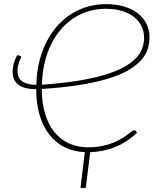

<svg xmlns="http://www.w3.org/2000/svg" viewBox="-20 -730 770 928"><path d="M182.5 -320.5Q280.5 -327.5 355.2 -339.5Q430 -351.5 485 -368Q540 -384.5 576.8 -404.5Q613.5 -424.5 635.8 -447.5Q658 -470.5 667.2 -495.8Q676.5 -521 676.5 -548Q676.5 -576.5 665 -601.8Q653.5 -627 630.2 -646Q607 -665 572.5 -676.2Q538 -687.5 491.5 -687.5Q425.5 -687.5 370 -661.2Q314.5 -635 273.5 -587Q232.5 -539 208.8 -471.2Q185 -403.5 182.5 -320.5ZM75 -461Q82 -459.5 82 -453.5Q82 -451.5 79.2 -446Q76.5 -440.5 73.2 -431.8Q70 -423 67.2 -411.8Q64.5 -400.5 64.5 -387Q64.5 -368.5 71 -355.8Q77.5 -343 89.5 -335.2Q101.5 -327.5 118.2 -323.8Q135 -320 155.5 -320Q158 -407.5 184.2 -479.5Q210.5 -551.5 255.2 -602.8Q300 -654 360.8 -682Q421.5 -710 493.5 -710Q541 -710 579.8 -698.5Q618.5 -687 645.8 -666Q673 -645 687.8 -615.2Q702.5 -585.5 702.5 -549.5Q702.5 -525.5 696 -499.8Q689.5 -474 670 -448.8Q650.5 -423.5 615.2 -399.8Q580 -376 522 -356.2Q464 -336.5 380.8 -322Q297.5 -307.5 182 -300Q182 -233 197.8 -180.5Q213.5 -128 242.8 -92Q272 -56 313.2 -37Q354.5 -18 405.5 -18Q442 -18 471.8 -24Q501.5 -30 524.8 -39.2Q548 -48.5 565.8 -59.2Q583.5 -70 596 -79.2Q608.5 -88.5 616.5 -94.5Q624.5 -100.5 628.5 -100.5Q634 -100.5 636 -97L642.5 -88.5Q622.5 -69.5 598.5 -52.8Q574.5 -36 546.2 -23.5Q518 -11 485.2 -3.5Q452.5 4 416 5.5L394.5 178.5H369L390 5.5Q334.5 3 291 -19.2Q247.5 -41.5 217.2 -81Q187 -120.5 171 -175.5Q155 -230.5 155 -299H154.5Q129.5 -299 108.5 -303.5Q87.5 -308 72.5 -318Q57.5 -328 49.2 -344.2Q41 -360.5 41 -384Q41 -404 46.2 -422.5Q51.5 -441 63 -463.5Z"/></svg>

Font: Lato ExtraLight
Style: Italic
Weight: 275
Italic angle: -7°
Designer: Lukasz Dziedzic with Adam Twardoch and Botio Nikoltchev
Foundry: tyPoland Lukasz Dziedzic
Version: Version 2.015; 2015-08-06; http://www.latofonts.com/